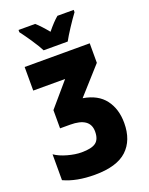

<svg xmlns="http://www.w3.org/2000/svg" viewBox="-170 -1013 859 1109"><g transform="rotate(-20 259.0 -458.5)"><path d="M447 -594 300 -430Q390 -415 433.5 -357.5Q477 -300 477 -214Q477 -107 414 -48.5Q351 10 216 10Q103 10 26 -26V-185Q56 -164 103 -151Q150 -138 188 -138Q250 -138 276 -157.5Q302 -177 302 -225Q302 -311 180 -311H118V-423L243 -569H47V-714H447ZM426 -913Q403 -882 374.5 -838.5Q346 -795 331 -767H183Q171 -792 139.5 -839Q108 -886 87 -913V-927H189Q217 -903 257 -854Q296 -902 326 -927H426Z"/></g></svg>

Font: Noto Sans UI CondBlack
Style: Regular
Weight: 900
Width: 3
Designer: Monotype Design Team
Foundry: Monotype Imaging Inc.
Version: Version 1.001